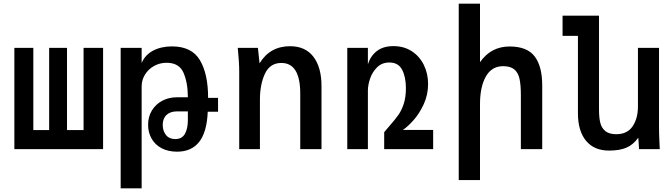

<svg xmlns="http://www.w3.org/2000/svg" viewBox="-20 -810 3640 1043"><path d="M540 0H58V-550H161V-103.5H247V-550H344V-103.5H434V-550H540Z M635.5 -550H749.5V-467.5Q767.5 -511.5 811.5 -534.8Q855.5 -558 914 -558Q1021.5 -558 1066 -483.2Q1110.5 -408.5 1110.5 -278.5H1164.5V-203H1108.5Q1104 -92.5 1062 -39.2Q1020 14 942 14Q893 14 857.2 -5.2Q821.5 -24.5 803 -57.8Q784.5 -91 784.5 -132Q784.5 -176.5 805.5 -210.5Q826.5 -244.5 862 -263Q897.5 -281.5 940 -281.5H1000.5Q1000.5 -360 977 -414.5Q953.5 -469 885 -469Q848.5 -469 817.5 -452Q786.5 -435 768 -405.5Q749.5 -376 749.5 -341V213H635.5ZM1000.5 -156.5V-205H942Q905.5 -205 884.8 -185.8Q864 -166.5 864 -131.5Q864 -98.5 881.8 -76.5Q899.5 -54.5 932 -54.5Q968.5 -54.5 984.5 -83Q1000.5 -111.5 1000.5 -156.5Z M1273.5 -529Q1272.5 -536 1271.5 -550H1381L1390 -466Q1446.5 -559 1556 -559Q1638.5 -559 1682.5 -501.8Q1726.5 -444.5 1726.5 -341.5V0H1611V-301.5Q1611 -468 1508.5 -468Q1446.5 -468 1419.2 -409.5Q1392 -351 1392 -269V0H1279.5V-419Q1279.5 -446 1277.8 -474Q1276 -502 1273.5 -529Z M1866.5 -550H1978.5V-461Q1992.5 -505.5 2027 -532.5Q2061.5 -559.5 2117.5 -559.5Q2174 -559.5 2216.8 -531.8Q2259.5 -504 2282.5 -457Q2305.5 -410 2305.5 -354Q2305.5 -295 2281.8 -243.8Q2258 -192.5 2226.5 -157.2Q2195 -122 2168.5 -104H2333V0H2067V-92L2095 -125Q2126.5 -160.5 2144.2 -185.8Q2162 -211 2173.5 -246.8Q2185 -282.5 2185 -331Q2185 -391.5 2164.5 -431Q2144 -470.5 2095 -470.5Q2055.5 -470.5 2029.2 -445Q2003 -419.5 1990.8 -384Q1978.5 -348.5 1978.5 -318V0H1866.5Z M2472 -790H2587.5V-472.5Q2619 -516.5 2659 -537Q2699 -557.5 2748 -557.5Q2843.5 -557.5 2884.5 -503.5Q2925.5 -449.5 2925.5 -345.5V0H2809.5V-294Q2809.5 -348.5 2802.2 -381.8Q2795 -415 2774 -432.8Q2753 -450.5 2713 -450.5Q2651 -450.5 2619.2 -394.2Q2587.5 -338 2587.5 -244.5V168H2472Z M3119.5 -195V-615H3036V-725H3234V-213.5Q3234 -171 3241 -142.8Q3248 -114.5 3268.5 -97.8Q3289 -81 3328 -81Q3387.5 -81 3416.5 -123.8Q3445.5 -166.5 3445.5 -232V-550H3560V-119Q3560 -87.5 3562 -43.5Q3563 -28.5 3564 0H3451.5L3447.5 -62Q3419 -23 3382.2 -7.5Q3345.5 8 3288.5 8Q3207.5 8 3163.5 -45.2Q3119.5 -98.5 3119.5 -195Z"/></svg>

Font: JuliaMono SemiBold
Style: Regular
Weight: 600
Monospace: yes
Designer: cormullion
Foundry: corm
Version: Version 0.055; ttfautohint (v1.8.4)